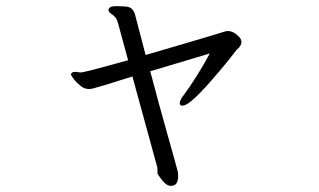

<svg xmlns="http://www.w3.org/2000/svg" viewBox="-20 -541 1040 625"><path d="M411 -292Q348 -272 319.5 -263.5Q291 -255 282.5 -253Q274 -251 270 -251Q255 -251 241.5 -262Q228 -273 219.5 -284.5Q211 -296 211 -299Q211 -301 213 -303Q216 -307 225 -307Q230 -307 235 -306Q240 -305 243 -305Q247 -305 271.5 -311Q296 -317 330 -326.5Q364 -336 397 -345L366 -459Q365 -464 362 -472Q359 -480 357 -483Q350 -491 341.5 -496.5Q333 -502 333 -509Q333 -512 337.5 -516.5Q342 -521 361 -521Q367 -521 373.5 -520.5Q380 -520 387 -520Q405 -519 412 -509Q419 -499 421 -488L454 -362Q508 -378 560 -393Q612 -408 653 -420.5Q694 -433 714 -439Q716 -440 721 -440Q735 -440 747 -431Q759 -422 763 -415Q766 -409 766 -404Q766 -398 763 -393.5Q760 -389 758 -386Q755 -383 752.5 -381Q750 -379 748 -376Q746 -373 731 -354Q716 -335 694 -309Q672 -283 648.5 -257Q625 -231 605 -214Q585 -197 574 -197Q565 -197 565 -205Q565 -215 580 -234Q597 -257 619.5 -292.5Q642 -328 663 -367L469 -309Q483 -256 498 -201Q513 -146 526.5 -98.5Q540 -51 548.5 -20Q557 11 558 15Q559 19 559.5 23Q560 27 560 32Q560 41 557.5 49Q555 57 549 61Q543 64 537 64Q526 64 517 55.5Q508 47 502 38Q496 29 494 27Q492 23 492.5 13.5Q493 4 491 0Z"/></svg>

Font: Moon Stars Kai T HW
Style: Regular
Weight: 400
Designer: GuiWonder
Version: Version 1.101